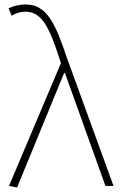

<svg xmlns="http://www.w3.org/2000/svg" viewBox="-20 -827 536 854"><path d="M56 7 265 -502H269L449 0H485L276 -574C227 -722 187 -807 96 -807C63 -807 36 -799 18 -790L32 -757C47 -766 67 -775 93 -775C166 -775 199 -705 242 -574L251 -546L20 0Z"/></svg>

Font: Harano Aji Gothic KR ExtraLight
Style: Regular
Weight: 250
Foundry: Masamichi Hosoda
Version: HaranoAjiGothicKR-ExtraLight version 20220220;ttx 4.29.1